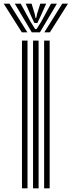

<svg xmlns="http://www.w3.org/2000/svg" viewBox="-79 -1020 388 1040"><path d="M160 0V-800H190V0ZM40 0V-800H70V0ZM100 0V-800H130V0ZM-58.8 -1000H-27.8L69.2 -845H39.2ZM1.2 -1000H33.2L86 -903.2L111.2 -862.5H119.2L144.5 -903L197.2 -1000H229.2L137.2 -845H93.2ZM60.2 -1000H92.2L109 -944.5L113.2 -922.8H117.2L121.8 -944.5L139.2 -1000H171.2L139 -928.2L123.2 -895.5H107.2L91.8 -928.2ZM258.2 -1000H289.2L191.2 -845H161.2Z"/></svg>

Font: Big Shoulders Inline Display Black
Style: Regular
Weight: 900
Designer: Patric King
Foundry: XO Type Co
Version: Version 1.000